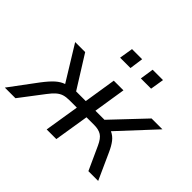

<svg xmlns="http://www.w3.org/2000/svg" viewBox="-190 -917 1139 1139"><g transform="rotate(45 380.0 -347.5)"><path d="M-38 0 87 -168Q122 -214 147.5 -236.5Q173 -259 200 -268L66 -486H150L277 -283H358L390 -486H471L439 -283H515L707 -486H798L590 -262Q617 -250 635.5 -226Q654 -202 670 -166L745 0H663L596 -147Q577 -189 554 -203.5Q531 -218 494 -218H429L394 0H313L348 -218H287Q259 -218 239.5 -212Q220 -206 202 -190.5Q184 -175 163 -147L51 0ZM494 -609 507 -695H594L580 -609ZM320 -609 334 -695H419L407 -609Z"/></g></svg>

Font: Nunito Sans
Style: Italic
Weight: 400
Italic angle: -9°
Designer: Vernon Adams
Foundry: Vernon Adams
Version: Version 3.006; ttfautohint (v1.8.3)